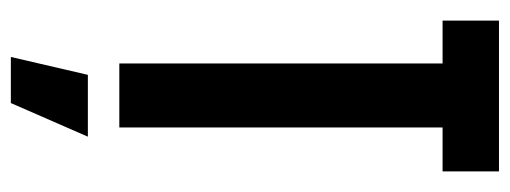

<svg xmlns="http://www.w3.org/2000/svg" viewBox="-313 -427 940 354"><g transform="rotate(90 157.0 -250.0)"><path d="M97 0V-596H18V-700H296V-596H215V0ZM85 200 118 58H232L170 200Z"/></g></svg>

Font: Tektur Condensed Medium
Style: Regular
Weight: 500
Width: 3
Designer: Adam Jagosz
Foundry: Adam Jagosz
Version: Version 1.005;gftools[0.9.30]